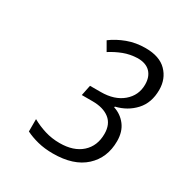

<svg xmlns="http://www.w3.org/2000/svg" viewBox="-114 -942 588 619"><g transform="rotate(30 180.0 -632.0)"><path d="M165 -410Q134 -410 108.5 -416.5Q83 -423 63 -433V-479Q86 -466 112 -458Q138 -450 167 -450Q219 -450 248.5 -476.5Q278 -503 278 -548Q278 -584 255 -602Q232 -620 192 -620H152L160 -659H200Q251 -659 281.5 -685Q312 -711 312 -751Q312 -780 296 -796.5Q280 -813 249 -813Q221 -812 197.5 -803Q174 -794 152 -780L133 -813Q157 -831 188 -842.5Q219 -854 255 -854Q307 -854 333.5 -827Q360 -800 360 -759Q360 -711 332.5 -681Q305 -651 263 -641L262 -638Q290 -629 307.5 -606Q325 -583 325 -548Q325 -486 283.5 -448Q242 -410 165 -410Z"/></g></svg>

Font: Noto Sans SemiCondensed Light
Style: Italic
Weight: 300
Width: 4
Italic angle: -12°
Designer: Monotype Design Team
Foundry: Monotype Imaging Inc.
Version: Version 2.013; ttfautohint (v1.8.4.7-5d5b)